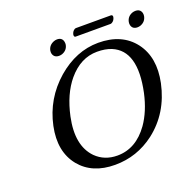

<svg xmlns="http://www.w3.org/2000/svg" viewBox="-136 -916 1071 1064"><g transform="rotate(-20 399.5 -383.5)"><path d="M244.6 -709Q251 -738.8 281.7 -750.5Q291.5 -753.9 300.3 -753.9Q329.6 -753.9 335.4 -727.5Q337.4 -718.3 335.9 -709Q329.6 -678.2 298.8 -667Q289.6 -664.1 281.2 -664.1Q252.9 -664.1 245.1 -689Q242.7 -698.7 244.6 -709ZM707.5 -709Q713.9 -739.7 744.6 -751Q753.9 -753.9 762.2 -753.9Q791.5 -753.9 797.9 -727.5Q799.8 -718.3 797.9 -709Q791.5 -678.2 760.7 -667Q751.5 -664.1 743.2 -664.1Q713.9 -664.1 707.5 -690.4Q705.6 -699.7 707.5 -709ZM485.4 -613.8Q387.7 -613.8 314 -525.9Q251 -450.2 224.6 -327.1Q190.4 -165.5 270 -84Q320.3 -34.2 396 -34.2Q505.9 -34.2 581.1 -139.6Q629.9 -209.5 651.9 -310.1Q701.7 -544.9 568.8 -599.6Q533.2 -613.8 485.4 -613.8ZM758.8 -329.1Q723.6 -164.6 600.1 -69.3Q496.1 9.8 366.7 9.8Q232.4 9.8 161.1 -77.1Q87.9 -168 117.7 -310.1Q149.4 -460.4 265.6 -561.5Q377.4 -657.7 507.8 -658.2Q647.5 -658.2 718.8 -564.9Q788.6 -472.2 758.8 -329.1ZM609.4 -732.9H402.3Q392.6 -734.4 394.5 -748Q398.4 -766.1 413.1 -774.9Q417 -776.4 419.4 -776.9H627.4Q638.2 -775.4 636.2 -763.2Q632.3 -743.7 616.2 -734.9Q612.3 -733.4 609.4 -732.9Z"/></g></svg>

Font: Linux Biolinum Slanted O
Style: Slanted
Weight: 400
Designer: Philipp H. Poll
Foundry: Philipp H. Poll
Version: Version 1.0.4